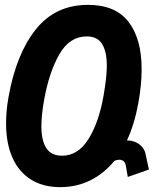

<svg xmlns="http://www.w3.org/2000/svg" viewBox="-20 -756 640 791"><path d="M5 -247.5Q5 -300.5 15 -355.5Q46 -532 126.8 -634Q207.5 -736 342.5 -736Q455.5 -736 509.5 -666Q563.5 -596 563.5 -471Q563.5 -406.5 550 -332Q534 -243.5 503 -177.5H503.5Q534 -177.5 555.8 -160Q577.5 -142.5 581 -115L593.5 -57.5L506.5 -27L498 -75.5Q493 -98 471 -98Q461 -98 451 -93Q407.5 -40 351 -12.5Q294.5 15 228 15Q158 15 108 -16Q58 -47 31.5 -106Q5 -165 5 -247.5ZM406.5 -361.5Q420 -437.5 420 -485.5Q420 -543 400.8 -574.5Q381.5 -606 337.5 -606Q267 -606 224.8 -532.8Q182.5 -459.5 162 -345.5Q150.5 -282 150.5 -236Q150.5 -176.5 171 -145.5Q191.5 -114.5 235.5 -114.5Q301.5 -114.5 344.5 -183.2Q387.5 -252 406.5 -361.5Z"/></svg>

Font: JuliaMono ExtraBoldItalic
Style: Regular
Weight: 800
Italic angle: -9°
Monospace: yes
Designer: cormullion
Foundry: corm
Version: Version 0.049; ttfautohint (v1.8.4)